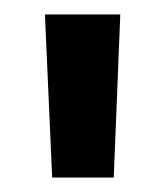

<svg xmlns="http://www.w3.org/2000/svg" viewBox="-20 -736 228 265"><path d="M52 -491 42 -716H146L137 -491Z"/></svg>

Font: Lora
Style: Bold
Weight: 700
Designer: Olga Karpushina, Alexei Vanyashin (Cyrillic)
Foundry: Cyreal
Version: Version 3.006; ttfautohint (v1.8.4.7-5d5b);gftools[0.9.30]